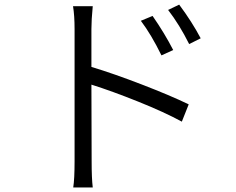

<svg xmlns="http://www.w3.org/2000/svg" viewBox="-20 -785 1040 846"><path d="M743.2 -564.5 691.4 -541Q646.5 -632.8 600.6 -693.4L652.3 -714.8Q705.1 -638.7 743.2 -564.5ZM382.8 -657.2V-490.2Q482.4 -460 606.4 -412.1Q730.5 -364.3 811.5 -325.2L781.2 -249Q704.1 -291 588.4 -337.4Q472.7 -383.8 382.8 -412.1L383.8 -74.2Q383.8 1 388.7 41H302.7Q308.6 3.9 308.6 -74.2V-657.2Q308.6 -715.8 301.8 -757.8H388.7Q382.8 -697.3 382.8 -657.2ZM720.7 -741.2 769.5 -764.6Q826.2 -688.5 864.3 -616.2L813.5 -590.8Q770.5 -676.8 720.7 -741.2Z"/></svg>

Font: Gen Shin Gothic Monospace Normal
Style: Regular
Weight: 350
Designer: [Source Han Sans]
Ryoko NISHIZUKA  (kana & ideographs); Paul D. Hunt (Latin, Greek & Cyrillic); Wenlong ZHANG  (bopomofo
Version: Version 1.002.20150607